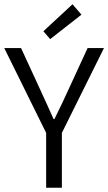

<svg xmlns="http://www.w3.org/2000/svg" viewBox="-20 -883 509 903"><path d="M197 0V-258L0 -657H79L167 -466Q184 -430 199.5 -395Q215 -360 232 -323H236Q254 -360 271 -395Q288 -430 304 -466L392 -657H469L271 -258V0ZM216 -699 184 -736 321 -863 363 -814Z"/></svg>

Font: Assistant ExtraLight
Style: Regular
Weight: 400
Version: Version 3.000